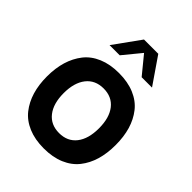

<svg xmlns="http://www.w3.org/2000/svg" viewBox="-221 -876 1016 1016"><g transform="rotate(45 287.0 -367.5)"><path d="M189.7 -380.4Q154.8 -335.9 154.8 -257.8Q154.8 -179.7 189.7 -135.3Q224.6 -90.8 287.1 -90.8Q349.6 -90.8 384.3 -135Q418.9 -179.2 418.9 -257.8Q418.9 -336.4 384.3 -380.6Q349.6 -424.8 287.1 -424.8Q224.6 -424.8 189.7 -380.4ZM44.9 -145.5Q29.8 -195.8 29.8 -257.8Q29.8 -319.8 44.9 -370.1Q60.1 -420.4 90.3 -459Q120.6 -497.6 170.7 -518.8Q220.7 -540 287.1 -540Q353.5 -540 403.6 -518.8Q453.6 -497.6 483.9 -459Q514.2 -420.4 529.1 -370.1Q543.9 -319.8 543.9 -257.8Q543.9 -195.8 529.1 -145.5Q514.2 -95.2 483.9 -56.9Q453.6 -18.6 403.6 2.7Q353.5 23.9 287.1 23.9Q220.7 23.9 170.7 2.7Q120.6 -18.6 90.3 -56.9Q60.1 -95.2 44.9 -145.5ZM254.9 -758.8H361.8L464.8 -608.9H387.2L305.2 -709L223.1 -608.9H147Z"/></g></svg>

Font: Miedinger*
Style: Bold
Weight: 700
Version: Version 001.000